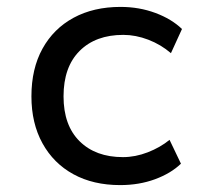

<svg xmlns="http://www.w3.org/2000/svg" viewBox="-20 -527 580 556"><path d="M328 9Q250 9 192.5 -22.5Q135 -54 103 -112Q71 -170 71 -248Q71 -328 103 -386Q135 -444 193 -475.5Q251 -507 329 -507Q383 -507 430 -489.5Q477 -472 507 -443L475 -373Q446 -398 409.5 -412Q373 -426 337 -426Q257 -426 210.5 -379.5Q164 -333 164 -248Q164 -164 210.5 -118Q257 -72 336 -72Q372 -72 408 -86Q444 -100 471 -122L504 -53Q475 -25 429 -8Q383 9 328 9Z"/></svg>

Font: Nunito Sans 6pt
Style: Regular
Weight: 400
Version: Version 3.101;gftools[0.9.27]